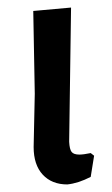

<svg xmlns="http://www.w3.org/2000/svg" viewBox="-20 -483 297 508"><path d="M158 5Q117 5 93 -21Q69 -47 69 -94L72 -235L68 -454L168 -463L163 -108Q164 -88 169.5 -81Q175 -74 190 -74Q201 -74 220 -78L229 -71L220 -15Q187 2 158 5Z"/></svg>

Font: Alegreya Sans Medium
Style: Regular
Weight: 500
Designer: Juan Pablo del Peral
Foundry: Huerta Tipografica
Version: Version 2.007